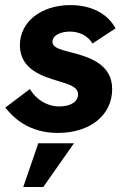

<svg xmlns="http://www.w3.org/2000/svg" viewBox="-20 -524 518 772"><path d="M212 10.5C342.5 10.5 431 -61 431 -165.5C431 -266 341 -294.5 260 -315C210 -327.5 191 -336.5 191 -356C191 -382.5 225 -397 260.5 -397C297.5 -397 332 -382 352 -349L444.5 -410C413.5 -468 349 -503.5 263.5 -503.5C144 -503.5 60 -435.5 60 -342C60 -242.5 155 -216 218 -197C257.5 -185 294 -174.5 294 -144.5C294 -117 267 -96 218 -96C170 -96 126 -123 100 -166L1.5 -91.5C32.5 -51.5 96 10.5 212 10.5ZM73.5 228H154L277.5 52H134Z"/></svg>

Font: HK Grotesk ExtraBold
Style: Italic
Weight: 800
Italic angle: -16°
Designer: Alfredo Marco Pradil
Foundry: Hanken Design Co.
Version: Version 3.001;FEAKit 1.0